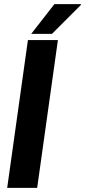

<svg xmlns="http://www.w3.org/2000/svg" viewBox="-20 -915 414 935"><path d="M132 -750H233L374 -891V-895H245ZM15 0H161L262 -720H116Z"/></svg>

Font: Chivo
Style: Bold Italic
Weight: 700
Italic angle: -8°
Designer: Hector Gatti
Foundry: Omnibus-Type
Version: Version 1.003;PS 001.003;hotconv 1.0.70;makeotf.lib2.5.58329